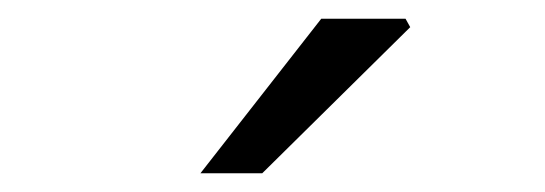

<svg xmlns="http://www.w3.org/2000/svg" viewBox="-20 -755 582 205"><path d="M194 -570 323 -735H413L418 -726L260 -570Z"/></svg>

Font: Mada
Style: Regular
Weight: 400
Designer: Khaled Hosny
Version: Version 1.5